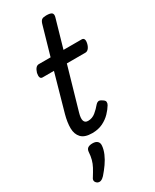

<svg xmlns="http://www.w3.org/2000/svg" viewBox="-254 -793 927 1147"><g transform="rotate(-30 209.0 -220.0)"><path d="M175 17Q123 17 100 -7.5Q77 -32 76.5 -72.5Q76 -113 90 -164L162 -420H84Q72 -420 68 -430Q64 -440 68 -460Q74 -480 83 -490Q92 -500 104 -500H185L242 -699Q248 -718 257.5 -724Q267 -730 287 -730Q317 -730 326 -721Q335 -712 329 -692L274 -500H400Q411 -500 415.5 -490.5Q420 -481 415 -460Q410 -441 400.5 -430.5Q391 -420 379 -420H251L167 -128Q157 -93 163 -76Q169 -59 190 -59Q219 -59 242 -78Q265 -97 282 -118Q289 -127 299.5 -130Q310 -133 325 -122Q341 -113 342 -102.5Q343 -92 337 -82Q324 -60 302 -37Q280 -14 248.5 1.5Q217 17 175 17ZM53 287Q41 279 39 268.5Q37 258 46 246Q63 219 74.5 197.5Q86 176 92 153.5Q98 131 100 101Q102 84 113.5 77Q125 70 144 70Q167 70 178 81Q189 92 187 111Q185 136 173 164Q161 192 142 219Q123 246 101 271Q89 284 77 288.5Q65 293 53 287Z"/></g></svg>

Font: Playwrite TZ
Style: Regular
Weight: 400
Designer: Veronika Burian, José Scaglione
Foundry: TypeTogether
Version: Version 1.002